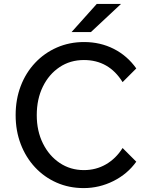

<svg xmlns="http://www.w3.org/2000/svg" viewBox="-20 -946 761 982"><path d="M607 -189 677 -119Q632 -56 560 -20Q488 16 408 16Q333 16 269.5 -12Q206 -40 159 -90.5Q112 -141 86 -209Q60 -277 60 -357Q60 -438 86 -506Q112 -574 159.5 -624.5Q207 -675 271 -703Q335 -731 410 -731Q493 -731 562 -696Q631 -661 677 -596L607 -526Q537 -639 409 -639Q339 -639 284.5 -602.5Q230 -566 199 -502.5Q168 -439 168 -357Q168 -276 199.5 -212.5Q231 -149 285.5 -112.5Q340 -76 409 -76Q471 -76 522 -105.5Q573 -135 607 -189ZM599 -926 445 -782H346L475 -926Z"/></svg>

Font: Wix Madefor Text Medium
Style: Regular
Weight: 500
Designer: Dalton Maag Ltd
Foundry: Dalton Maag Ltd
Version: Version 3.100